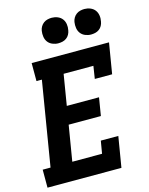

<svg xmlns="http://www.w3.org/2000/svg" viewBox="-139 -1049 878 1134"><g transform="rotate(-15 300.0 -481.5)"><path d="M7 0V-110H55L140 -625H107V-735H580L549 -548H443L455 -625H273L242 -437H439L421 -327H224L188 -110H370L383 -187H490L459 0ZM490 -807Q472 -807 455 -814Q438 -821 427.5 -834.5Q417 -848 414 -866.5Q411 -885 414 -904Q416 -917 423 -929Q430 -941 441 -949Q452 -957 465 -960Q478 -963 490 -963Q509 -963 526 -956Q543 -949 553.5 -935.5Q564 -922 567 -903.5Q570 -885 566 -866Q564 -853 557.5 -841Q551 -829 540 -821Q529 -813 516 -810Q503 -807 490 -807ZM290 -807Q272 -807 255 -814Q238 -821 227.5 -834.5Q217 -848 214 -866.5Q211 -885 214 -904Q216 -917 223 -929Q230 -941 241 -949Q252 -957 265 -960Q278 -963 290 -963Q309 -963 326 -956Q343 -949 353.5 -935.5Q364 -922 367 -903.5Q370 -885 366 -866Q364 -853 357.5 -841Q351 -829 340 -821Q329 -813 316 -810Q303 -807 290 -807Z"/></g></svg>

Font: Iosevka Curly Slab XBdExObl
Style: Regular
Weight: 800
Width: 7
Italic angle: -9°
Monospace: yes
Designer: Belleve Invis
Foundry: Belleve Invis
Version: Version 11.1.0; ttfautohint (v1.8.3)